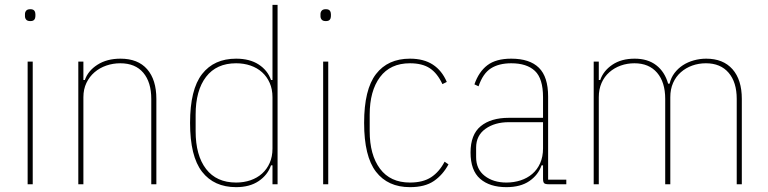

<svg xmlns="http://www.w3.org/2000/svg" viewBox="-20 -760 3166 792"><path d="M105 -673Q93 -673 88 -679Q83 -685 83 -693V-702Q83 -710 88 -716Q93 -722 105 -722Q117 -722 121.5 -716Q126 -710 126 -702V-693Q126 -685 121.5 -679Q117 -673 105 -673ZM94 -506H115V0H94Z M303 0V-506H324V-430H330Q343 -468 382 -493Q421 -518 477 -518Q549 -518 587 -474.5Q625 -431 625 -352V0H604V-352Q604 -421 571 -460Q538 -499 476 -499Q446 -499 418.5 -489.5Q391 -480 370 -462Q349 -444 336.5 -418Q324 -392 324 -359V0Z M1104 -78H1098Q1084 -38 1047 -13Q1010 12 954 12Q863 12 813.5 -51.5Q764 -115 764 -253Q764 -391 813.5 -454.5Q863 -518 954 -518Q1010 -518 1047 -494Q1084 -470 1098 -430H1104V-740H1125V0H1104ZM954 -7Q986 -7 1013.5 -16.5Q1041 -26 1061 -44Q1081 -62 1092.5 -88Q1104 -114 1104 -147V-359Q1104 -392 1092.5 -418Q1081 -444 1061 -462Q1041 -480 1013.5 -489.5Q986 -499 954 -499Q873 -499 830 -443Q787 -387 787 -287V-219Q787 -119 830 -63Q873 -7 954 -7Z M1324 -673Q1312 -673 1307 -679Q1302 -685 1302 -693V-702Q1302 -710 1307 -716Q1312 -722 1324 -722Q1336 -722 1340.5 -716Q1345 -710 1345 -702V-693Q1345 -685 1340.5 -679Q1336 -673 1324 -673ZM1313 -506H1334V0H1313Z M1671 12Q1580 12 1531 -51.5Q1482 -115 1482 -253Q1482 -391 1531 -454.5Q1580 -518 1671 -518Q1728 -518 1765.5 -493.5Q1803 -469 1823 -422L1805 -413Q1784 -458 1753 -478.5Q1722 -499 1671 -499Q1590 -499 1547.5 -442Q1505 -385 1505 -287V-219Q1505 -121 1547.5 -64Q1590 -7 1671 -7Q1725 -7 1758.5 -29Q1792 -51 1814 -93L1830 -82Q1807 -39 1770 -13.5Q1733 12 1671 12Z M2243 0Q2229 0 2224.5 -4.5Q2220 -9 2220 -23V-78H2214Q2200 -38 2163.5 -13Q2127 12 2069 12Q2000 12 1960.5 -22.5Q1921 -57 1921 -131Q1921 -205 1963 -239.5Q2005 -274 2079 -274H2220V-359Q2220 -436 2186.5 -467.5Q2153 -499 2089 -499Q2038 -499 2005 -478Q1972 -457 1954 -404L1937 -412Q1955 -464 1990.5 -491Q2026 -518 2089 -518Q2165 -518 2203 -480.5Q2241 -443 2241 -362V-19H2316V0ZM2069 -7Q2100 -7 2127.5 -16Q2155 -25 2175.5 -42.5Q2196 -60 2208 -86.5Q2220 -113 2220 -148V-256H2079Q2021 -256 1982.5 -228.5Q1944 -201 1944 -151V-112Q1944 -62 1979.5 -34.5Q2015 -7 2069 -7Z M2429 0V-506H2450V-430H2456Q2469 -468 2506 -493Q2543 -518 2598 -518Q2652 -518 2687 -491Q2722 -464 2736 -415H2742Q2748 -440 2762.5 -459Q2777 -478 2797 -491Q2817 -504 2842 -511Q2867 -518 2893 -518Q2963 -518 3001.5 -474.5Q3040 -431 3040 -352V0H3019V-352Q3019 -421 2985.5 -460Q2952 -499 2892 -499Q2862 -499 2835.5 -489.5Q2809 -480 2788.5 -462Q2768 -444 2756.5 -418Q2745 -392 2745 -359V0H2724V-352Q2724 -421 2690.5 -460Q2657 -499 2597 -499Q2567 -499 2540.5 -489.5Q2514 -480 2493.5 -462Q2473 -444 2461.5 -418Q2450 -392 2450 -359V0Z"/></svg>

Font: IBM Plex Sans Condensed Thin
Style: Regular
Weight: 100
Width: 3
Designer: Mike Abbink, Paul van der Laan, Pieter van Rosmalen
Foundry: Bold Monday
Version: Version 1.3